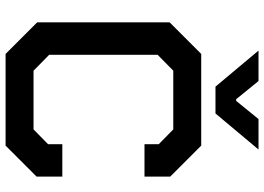

<svg xmlns="http://www.w3.org/2000/svg" viewBox="-149 -796 945 687"><g transform="rotate(90 323.5 -452.5)"><path d="M60 -113V-587L173 -700H501L612 -589V-497H496V-548L443 -600H233L176 -544V-156L233 -100H443L496 -152V-203H612V-111L501 0H173ZM161 -905H270L335 -825H341L406 -905H515L386 -751H290Z"/></g></svg>

Font: Chakra Petch SemiBold
Style: Regular
Weight: 600
Designer: Katatrad Aksorn Co.,Ltd.
Foundry: Cadson Demak Co.,Ltd.
Version: Version 1.000; ttfautohint (v1.6)